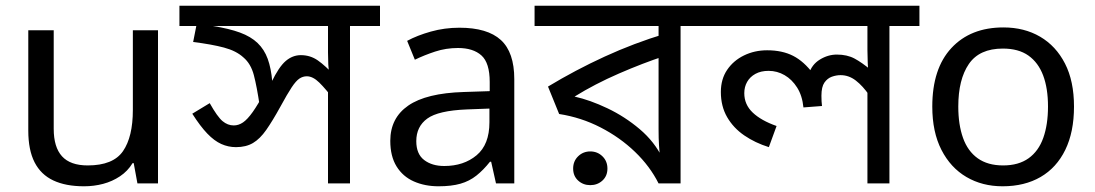

<svg xmlns="http://www.w3.org/2000/svg" viewBox="-20 -642 3833 672"><path d="M533 -536V0H461L448 -71H444Q427 -43 400 -25Q373 -7 341 1.5Q309 10 274 10Q210 10 166.5 -10.5Q123 -31 101 -74Q79 -117 79 -185V-536H168V-191Q168 -127 197 -95Q226 -63 287 -63Q376 -63 410.5 -113Q445 -163 445 -257V-536Z M1310 -622V-551H1205V0H1128V-353L1151 -290Q1120 -331 1097.5 -353Q1075 -375 1054 -375Q1040 -375 1028 -367Q1016 -359 1001 -336.5Q986 -314 961 -268Q934 -219 912 -187.5Q890 -156 865.5 -141.5Q841 -127 806 -127Q779 -127 754.5 -138Q730 -149 705.5 -174.5Q681 -200 653 -244L714 -281Q741 -233 759 -218Q777 -203 798 -203Q815 -203 830.5 -213.5Q846 -224 864.5 -250Q883 -276 907 -321L930 -354Q956 -408 980 -428.5Q1004 -449 1033 -449Q1066 -449 1092.5 -430.5Q1119 -412 1154 -374L1134 -373Q1130 -396 1129 -416.5Q1128 -437 1128 -458V-551H608V-622ZM889 -271Q879 -339 868.5 -379Q858 -419 832 -441Q807 -464 764 -475.5Q721 -487 656 -495L671 -571L725 -551Q782 -542 820 -528Q858 -514 881.5 -491.5Q905 -469 917 -436Q929 -403 933 -356Z M1588 -545Q1686 -545 1733 -502Q1780 -459 1780 -365V0H1716L1699 -76H1695Q1672 -47 1647.5 -27.5Q1623 -8 1591.5 1Q1560 10 1515 10Q1467 10 1428.5 -7Q1390 -24 1368 -59.5Q1346 -95 1346 -149Q1346 -229 1409 -272.5Q1472 -316 1603 -320L1694 -323V-355Q1694 -422 1665 -448Q1636 -474 1583 -474Q1541 -474 1503 -461.5Q1465 -449 1432 -433L1405 -499Q1440 -518 1488 -531.5Q1536 -545 1588 -545ZM1614 -259Q1514 -255 1475.5 -227Q1437 -199 1437 -148Q1437 -103 1464.5 -82Q1492 -61 1535 -61Q1603 -61 1648 -98.5Q1693 -136 1693 -214V-262Z M2467 -622V-551H2362V0H2285Q2255 -60 2202.5 -110.5Q2150 -161 2082 -196Q2014 -231 1937 -243L1898 -339Q1994 -397 2096.5 -444Q2199 -491 2308 -524L2285 -482V-551H1851V-622ZM2285 -474 2306 -446Q2230 -421 2146 -384.5Q2062 -348 1991 -304Q2045 -292 2106 -263Q2167 -234 2219 -190Q2271 -146 2299 -88H2290Q2288 -111 2286.5 -134Q2285 -157 2285 -189ZM2046 6Q2021 6 2003.5 -10Q1986 -26 1986 -52Q1986 -78 2003.5 -95Q2021 -112 2046 -112Q2071 -112 2088.5 -95Q2106 -78 2106 -52Q2106 -26 2088.5 -10Q2071 6 2046 6Z M3198 -622V-551H3093V0H3016V-335L3022 -309Q3000 -341 2975.5 -360Q2951 -379 2922 -379Q2907 -379 2891.5 -373.5Q2876 -368 2865.5 -353Q2855 -338 2855 -307Q2855 -296 2855.5 -287.5Q2856 -279 2857 -271L2792 -266Q2788 -307 2770 -335.5Q2752 -364 2726 -379Q2700 -394 2670 -394Q2643 -394 2624 -383.5Q2605 -373 2595 -355.5Q2585 -338 2585 -316Q2585 -276 2614.5 -248Q2644 -220 2698 -201L2671 -127Q2623 -142 2585 -168Q2547 -194 2525 -232Q2503 -270 2503 -320Q2503 -365 2525 -397.5Q2547 -430 2584 -448Q2621 -466 2665 -466Q2718 -466 2756 -446.5Q2794 -427 2826 -384L2811 -383Q2821 -416 2849.5 -433.5Q2878 -451 2909 -451Q2945 -451 2971 -437Q2997 -423 3028 -397L3019 -382Q3018 -403 3017 -424Q3016 -445 3016 -467V-551H2447V-622Z M3739 -269Q3739 -180 3708.5 -117.5Q3678 -55 3622 -22.5Q3566 10 3489 10Q3418 10 3362.5 -22.5Q3307 -55 3275 -117.5Q3243 -180 3243 -269Q3243 -402 3310 -474Q3377 -546 3492 -546Q3565 -546 3620.5 -513.5Q3676 -481 3707.5 -419.5Q3739 -358 3739 -269ZM3334 -269Q3334 -206 3350.5 -159.5Q3367 -113 3402 -88Q3437 -63 3491 -63Q3545 -63 3580 -88Q3615 -113 3631.5 -159.5Q3648 -206 3648 -269Q3648 -333 3631 -378Q3614 -423 3579.5 -447.5Q3545 -472 3490 -472Q3408 -472 3371 -418Q3334 -364 3334 -269Z"/></svg>

Font: bangla15
Style: Regular
Weight: 400
Designer: Jelle Bosma - Monotype Design Team
Foundry: Monotype Imaging Inc.
Version: Version 2.006